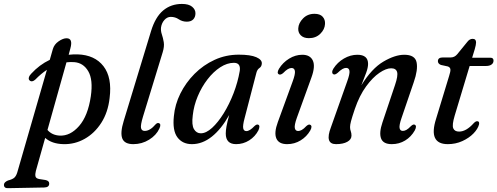

<svg xmlns="http://www.w3.org/2000/svg" viewBox="-100 -742 2592 1001"><path d="M84.5 -327.5Q67 -311.5 54.5 -322.5Q48 -328 50.5 -338Q53 -348 62.5 -357.5Q105.5 -404.5 159.5 -430L175.5 -486Q182.5 -510.5 205.5 -526.5Q228.5 -542.5 247 -542.5Q281.5 -542.5 267 -490L258 -456.5Q281 -459 305 -458.5Q394 -455.5 439.5 -396.8Q485 -338 471.5 -231Q463 -156 428 -101.5Q393 -47 341.2 -18Q289.5 11 230.5 9.5Q170.5 8 135.5 -23L87 149Q82.5 166.5 85 177.5Q87.5 188.5 105 191.5L137 196.5Q156.5 200.5 156.5 214.5Q157 234.5 131.5 235.5L-57.5 239Q-79.5 240 -79.5 221.5Q-79.5 208 -58.5 199Q-34.5 193 -25 184Q-15.5 175 -10 157L144.5 -378Q113.5 -357.5 84.5 -327.5ZM211.5 -35Q266.5 -32.5 312.5 -85.2Q358.5 -138 373.5 -240Q386 -326.5 360.2 -370.5Q334.5 -414.5 287 -418Q266.5 -419.5 246.5 -417L147.5 -64.5Q171 -37 211.5 -35Z M848.5 -721.5Q884 -721.5 901.5 -707Q919 -692.5 919 -673Q919 -653 907.5 -641Q896 -629 874 -629Q850.5 -629 832 -641.5Q813.5 -654 790.5 -654Q771.5 -654 757.2 -638Q743 -622 739.5 -599Q737.5 -581 743.8 -562.8Q750 -544.5 753.8 -522Q757.5 -499.5 748 -469L645.5 -134Q632 -89.5 635.2 -74.5Q638.5 -59.5 654.5 -59.5Q682.5 -59.5 711.5 -94Q720.5 -103 728 -100Q742 -95.5 731 -72Q715 -37 677.5 -13.8Q640 9.5 595 9.5Q549 9.5 537.5 -20.2Q526 -50 545 -111.5L687.5 -580Q710 -653.5 750.8 -687.5Q791.5 -721.5 848.5 -721.5Z M1175 -125Q1165 -87.5 1168 -73Q1171 -58.5 1184.5 -58.5Q1202 -58.5 1227 -85Q1238.5 -95.5 1246 -92Q1258 -87.5 1247.5 -63Q1230.5 -30 1199.2 -10.2Q1168 9.5 1131 9.5Q1077 9.5 1077 -46Q1077 -61.5 1080.8 -83Q1084.5 -104.5 1095 -142.5Q1053.5 -68.5 1004.2 -29.5Q955 9.5 900.5 9.5Q851.5 9.5 825 -26Q798.5 -61.5 806.5 -136.5Q812 -197 840.2 -254Q868.5 -311 914.2 -357Q960 -403 1018.8 -430Q1077.5 -457 1145 -457Q1206 -457 1236.2 -443.8Q1266.5 -430.5 1265 -410.5Q1264 -395 1252.8 -387.5Q1241.5 -380 1237 -363.5ZM905 -140.5Q898.5 -90.5 911.2 -68.8Q924 -47 947 -47Q974.5 -47 1005.8 -75.5Q1037 -104 1066.2 -151.2Q1095.5 -198.5 1117.8 -256.2Q1140 -314 1150 -372.5Q1156 -414.5 1119.5 -414.5Q1084 -414.5 1048.2 -391.2Q1012.5 -368 982 -328.5Q951.5 -289 931 -240.2Q910.5 -191.5 905 -140.5Z M1510.5 -543Q1483 -543 1468.2 -557.8Q1453.5 -572.5 1455 -594.5Q1456.5 -622 1480 -646Q1503.5 -670 1539.5 -670Q1568.5 -670 1582.2 -654.8Q1596 -639.5 1594.5 -617Q1593 -588.5 1569.8 -565.8Q1546.5 -543 1510.5 -543ZM1447.5 -127.5Q1434 -89.5 1437 -74.2Q1440 -59 1454.5 -59Q1463 -59 1473.2 -64.5Q1483.5 -70 1497.5 -85Q1509.5 -95.5 1517 -91.5Q1530.5 -85.5 1517.5 -61.5Q1499 -29.5 1467.2 -10Q1435.5 9.5 1397 9.5Q1353.5 9.5 1340.8 -20.2Q1328 -50 1348.5 -105.5L1425.5 -316.5Q1440 -355.5 1437.5 -371.5Q1435 -387.5 1420 -387.5Q1411 -387.5 1400.5 -381.5Q1390 -375.5 1375.5 -360.5Q1363 -350.5 1355 -354Q1341 -360 1354.5 -383.5Q1374.5 -416 1407.2 -436.2Q1440 -456.5 1476 -456.5Q1517 -456.5 1531 -426.2Q1545 -396 1523.5 -337.5Z M1639 -354.5Q1632.5 -357 1632 -365.2Q1631.5 -373.5 1638 -384Q1659 -417 1693 -436.8Q1727 -456.5 1763 -456.5Q1819 -456.5 1819 -409Q1819 -390 1809.2 -363Q1799.5 -336 1784 -297.5Q1838 -385 1898.8 -420.8Q1959.5 -456.5 2007.5 -456.5Q2063.5 -456.5 2071.8 -417.5Q2080 -378.5 2057 -313L1993.5 -127Q1980.5 -89.5 1983.2 -74.5Q1986 -59.5 2000 -59.5Q2009 -59.5 2018.8 -64.8Q2028.5 -70 2043 -85Q2054.5 -95.5 2062 -92Q2075 -86 2062.5 -62Q2043.5 -28.5 2012.2 -9.5Q1981 9.5 1942.5 9.5Q1898 9.5 1886.8 -20Q1875.5 -49.5 1894 -104L1959.5 -299Q1976 -347.5 1970.2 -366.8Q1964.5 -386 1939 -386Q1913 -386 1878 -362.2Q1843 -338.5 1808.5 -291.2Q1774 -244 1750 -174Q1735 -129.5 1730 -110.2Q1725 -91 1725 -79.5Q1725 -67.5 1728.8 -57.8Q1732.5 -48 1732.5 -35Q1732.5 -15 1710.8 -2.8Q1689 9.5 1652 9.5Q1591.5 9.5 1625.5 -79L1709.5 -316Q1724.5 -357 1722 -372.5Q1719.5 -388 1704.5 -388Q1695.5 -388 1685 -382Q1674.5 -376 1659.5 -361.5Q1646.5 -351 1639 -354.5Z M2235 -395.5 2198.5 -403.5Q2183 -410 2183 -423Q2183 -442.5 2209 -442.5H2250Q2270 -442.5 2284 -459.5L2337 -524.5Q2348.5 -539.5 2364 -539.5Q2382 -539.5 2382 -521Q2382 -509 2375 -485L2361.5 -441H2457Q2473 -441 2473 -426Q2473 -413 2462.5 -405.5Q2452 -398 2434 -398H2348.5L2270.5 -139Q2256 -90.5 2263 -73.2Q2270 -56 2293.5 -56Q2330.5 -56 2369.5 -99.5Q2380.5 -111 2388.5 -110Q2400.5 -109.5 2397.5 -93.5Q2391.5 -70 2368.5 -46.2Q2345.5 -22.5 2310.5 -6.5Q2275.5 9.5 2234.5 9.5Q2131.5 9.5 2173.5 -122.5L2241.5 -346Q2249.5 -370 2248.2 -380.5Q2247 -391 2235 -395.5Z"/></svg>

Font: Fraunces 72pt S050
Style: Italic
Weight: 400
Italic angle: -16°
Version: Version 1.000; ttfautohint (v1.8.3)